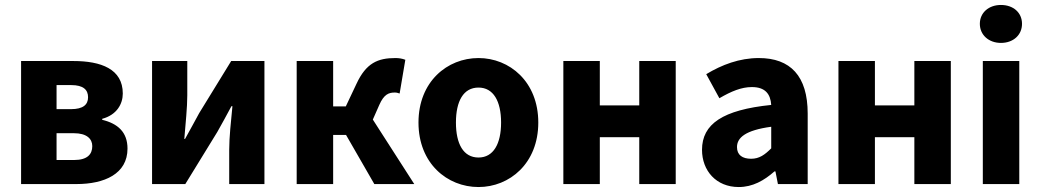

<svg xmlns="http://www.w3.org/2000/svg" viewBox="-20 -742 4193 774"><path d="M65 0H288C401 0 494 -41 494 -143C494 -210 454 -244 392 -259V-263C451 -279 475 -323 475 -365C475 -464 387 -496 276 -496H65ZM208 -302V-399H267C316 -399 335 -380 335 -350C335 -320 315 -302 266 -302ZM208 -97V-205H278C330 -205 352 -182 352 -153C352 -120 332 -97 279 -97Z M593 0H727L856 -210C872 -238 897 -284 913 -314H917C911 -253 904 -188 904 -138V0H1046V-496H912L783 -286C768 -257 742 -212 726 -182H723C728 -243 735 -309 735 -358V-496H593Z M1176 0H1323V-198H1375L1489 0H1650L1483 -260L1509 -319C1528 -362 1547 -369 1572 -369C1579 -369 1585 -367 1591 -365L1614 -501C1601 -506 1588 -508 1574 -508C1503 -508 1456 -488 1417 -404L1374 -313H1323V-496H1176Z M1909 12C2034 12 2150 -83 2150 -248C2150 -413 2034 -508 1909 -508C1783 -508 1667 -413 1667 -248C1667 -83 1783 12 1909 12ZM1909 -107C1848 -107 1818 -162 1818 -248C1818 -334 1848 -389 1909 -389C1969 -389 2000 -334 2000 -248C2000 -162 1969 -107 1909 -107Z M2251 0H2398V-189H2557V0H2704V-496H2557V-317H2398V-496H2251Z M2958 12C3014 12 3060 -14 3102 -51H3106L3116 0H3236V-284C3236 -436 3166 -508 3039 -508C2961 -508 2890 -481 2827 -443L2880 -346C2928 -374 2969 -391 3011 -391C3065 -391 3086 -363 3089 -319C2893 -299 2810 -242 2810 -138C2810 -54 2867 12 2958 12ZM3008 -102C2973 -102 2951 -117 2951 -149C2951 -187 2985 -217 3089 -231V-144C3063 -118 3041 -102 3008 -102Z M3360 0H3507V-189H3666V0H3813V-496H3666V-317H3507V-496H3360Z M3942 0H4089V-496H3942ZM4015 -569C4065 -569 4100 -601 4100 -646C4100 -691 4065 -722 4015 -722C3966 -722 3930 -691 3930 -646C3930 -601 3966 -569 4015 -569Z"/></svg>

Font: Giro Sans Regular
Style: Bold
Weight: 700
Designer: Paul D. Hunt
Foundry: Adobe Systems Incorporated
Version: Version 1.000;PS 1.0;hotconv 1.0.88;makeotf.lib2.5.647800